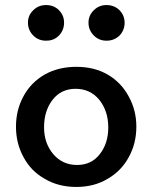

<svg xmlns="http://www.w3.org/2000/svg" viewBox="-20 -738 609 768"><path d="M159.2 -22.5Q103.5 -53.7 74.2 -109.4Q43.9 -164.1 43.9 -231.4Q43.9 -296.9 73.2 -351.6Q102.5 -407.2 158.2 -439.5Q187.5 -456.1 221.7 -463.9Q252 -470.7 285.2 -470.7Q357.4 -470.7 411.1 -439.5Q465.8 -407.2 495.1 -351.6Q525.4 -296.9 525.4 -231.4Q525.4 -164.1 495.1 -109.4Q464.8 -53.7 410.2 -22.5Q356.4 9.8 285.2 9.8Q213.9 9.8 159.2 -22.5ZM378.9 -121.1Q413.1 -164.1 413.1 -228.5Q413.1 -293.9 377 -338.9Q340.8 -382.8 282.2 -382.8Q224.6 -382.8 190.4 -338.9Q156.2 -294.9 156.2 -228.5Q156.2 -165 193.4 -121.1Q230.5 -78.1 288.1 -78.1Q345.7 -78.1 378.9 -121.1ZM113.3 -595.7Q91.8 -617.2 91.8 -647.5Q91.8 -676.8 113.3 -697.3Q133.8 -717.8 164.1 -717.8Q195.3 -717.8 215.8 -697.3Q236.3 -676.8 236.3 -647.5Q236.3 -617.2 215.8 -595.7Q200.2 -580.1 178.7 -576.2Q171.9 -575.2 164.1 -575.2Q133.8 -575.2 113.3 -595.7ZM355.5 -595.7Q334 -617.2 334 -647.5Q334 -676.8 355.5 -697.3Q376 -717.8 406.2 -717.8Q436.5 -717.8 458 -697.3Q478.5 -675.8 478.5 -647.5Q478.5 -617.2 458 -595.7Q436.5 -575.2 406.2 -575.2Q376 -575.2 355.5 -595.7Z"/></svg>

Font: Alata=Ham
Style: Regular
Weight: 400
Designer: Spyros Zevelakis, Eben Sorkin
Version: Version 1.004